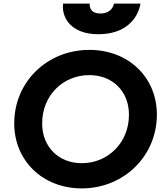

<svg xmlns="http://www.w3.org/2000/svg" viewBox="-20 -1034 922 1066"><path d="M434 12C666 12 851 -166 851 -398C851 -604 694 -757 476 -757C242 -757 59 -580 59 -349C59 -142 217 12 434 12ZM214 -349C214 -505 331 -617 476 -617C604 -617 696 -528 696 -397C696 -241 579 -128 434 -128C306 -128 214 -218 214 -349ZM330 -1014C321 -932 378 -844 526 -844C675 -844 745 -928 760 -1014H613C605 -979 578 -959 537 -959C497 -959 476 -979 478 -1014Z"/></svg>

Font: Mluvka ExtraBold
Style: Italic
Weight: 800
Italic angle: -8°
Designer: Modified by Jiří Krblich, Original typeface by Gumpita Rahayu
Foundry: Gumpita Rahayu & Jiří Krblich
Version: Version 2.000;Glyphs 3.1.1 (3134)